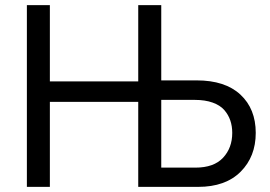

<svg xmlns="http://www.w3.org/2000/svg" viewBox="-20 -730 1054 750"><path d="M85 0V-710H174.8V-412.1H520V-710H609.9V-416H748Q859.4 -416 919.2 -360.4Q979 -304.7 979 -210.9Q979 -118.2 919.9 -59.1Q860.8 0 753.9 0H520V-332H174.8V0ZM609.9 -75.2H743.2Q815.4 -75.2 851.3 -113.8Q887.2 -152.3 887.2 -210.9Q887.2 -237.3 879.6 -259.5Q872.1 -281.7 856 -300.3Q839.8 -318.8 810.5 -329.3Q781.2 -339.8 741.2 -339.8H609.9Z"/></svg>

Font: Rawline Medium
Style: Regular
Weight: 500
Designer: Matt McInerney, Pablo Impallari, Rodrigo Fuenzalida
Foundry: Matt McInerney, Pablo Impallari, Rodrigo Fuenzalida
Version: Version 4.020;PS 004.020;hotconv 1.0.88;makeotf.lib2.5.64775